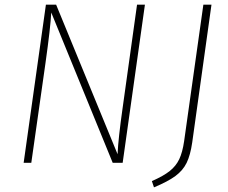

<svg xmlns="http://www.w3.org/2000/svg" viewBox="-20 -702 985 828"><path d="M509 0H466L201 -648Q198 -585 176 -429L115 0H82L178 -682H222L487 -37Q490 -105 509 -238L571 -682H605ZM809 -88Q801 -33 785 0Q769 33 736.5 57Q704 81 644 106L635 79Q685 57 712 35.5Q739 14 753 -15.5Q767 -45 774 -93L857 -682H892Z"/></svg>

Font: FiraGO UltraLight
Style: Italic
Weight: 200
Italic angle: -8°
Designer: bBox Type GmbH
Foundry: bBox Type GmbH
Version: Version 1.001